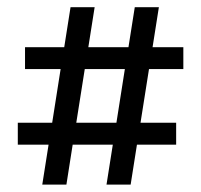

<svg xmlns="http://www.w3.org/2000/svg" viewBox="-20 -501 546 521"><path d="M94.7 0 111.8 -108.4H28.3V-168H121.6L144.5 -313.5H47.9V-373H154.3L171.4 -481.4H236.8L219.7 -373H328.6L345.7 -481.4H411.1L394 -373H477.5V-313.5H384.3L361.3 -168H458V-108.4H351.6L334.5 0H269L286.1 -108.4H177.2L160.2 0ZM187 -168H295.9L318.8 -313.5H210Z"/></svg>

Font: Markazi Text
Style: Bold
Weight: 700
Designer: Borna Izadpanah (Arabic designer), Fiona Ross (Arabic design director) and Florian Runge (Latin designer)
Foundry: Borna Izadpanah and Florian Runge
Version: Version 1.001; ttfautohint (v1.8.3)